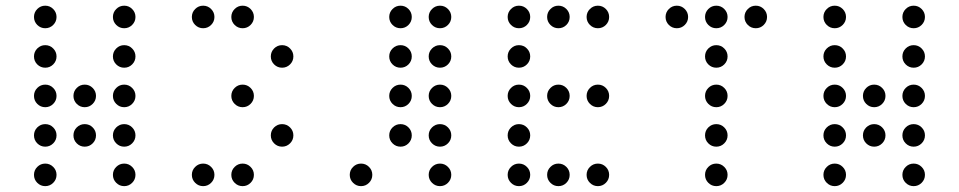

<svg xmlns="http://www.w3.org/2000/svg" viewBox="-20 -674 3321 665"><path d="M175.8 -615.2Q175.8 -599.1 164.3 -587.6Q152.8 -576.2 136.7 -576.2Q120.6 -576.2 109.1 -587.6Q97.7 -599.1 97.7 -615.2Q97.7 -631.3 109.1 -642.8Q120.6 -654.3 136.7 -654.3Q152.8 -654.3 164.3 -642.8Q175.8 -631.3 175.8 -615.2ZM449.2 -615.2Q449.2 -599.1 437.7 -587.6Q426.3 -576.2 410.2 -576.2Q394 -576.2 382.6 -587.6Q371.1 -599.1 371.1 -615.2Q371.1 -631.3 382.6 -642.8Q394 -654.3 410.2 -654.3Q426.3 -654.3 437.7 -642.8Q449.2 -631.3 449.2 -615.2ZM175.8 -478.5Q175.8 -462.4 164.3 -450.9Q152.8 -439.5 136.7 -439.5Q120.6 -439.5 109.1 -450.9Q97.7 -462.4 97.7 -478.5Q97.7 -494.6 109.1 -506.1Q120.6 -517.6 136.7 -517.6Q152.8 -517.6 164.3 -506.1Q175.8 -494.6 175.8 -478.5ZM449.2 -478.5Q449.2 -462.4 437.7 -450.9Q426.3 -439.5 410.2 -439.5Q394 -439.5 382.6 -450.9Q371.1 -462.4 371.1 -478.5Q371.1 -494.6 382.6 -506.1Q394 -517.6 410.2 -517.6Q426.3 -517.6 437.7 -506.1Q449.2 -494.6 449.2 -478.5ZM175.8 -341.8Q175.8 -325.7 164.3 -314.2Q152.8 -302.7 136.7 -302.7Q120.6 -302.7 109.1 -314.2Q97.7 -325.7 97.7 -341.8Q97.7 -357.9 109.1 -369.4Q120.6 -380.9 136.7 -380.9Q152.8 -380.9 164.3 -369.4Q175.8 -357.9 175.8 -341.8ZM312.5 -341.8Q312.5 -325.7 301 -314.2Q289.6 -302.7 273.4 -302.7Q257.3 -302.7 245.8 -314.2Q234.4 -325.7 234.4 -341.8Q234.4 -357.9 245.8 -369.4Q257.3 -380.9 273.4 -380.9Q289.6 -380.9 301 -369.4Q312.5 -357.9 312.5 -341.8ZM449.2 -341.8Q449.2 -325.7 437.7 -314.2Q426.3 -302.7 410.2 -302.7Q394 -302.7 382.6 -314.2Q371.1 -325.7 371.1 -341.8Q371.1 -357.9 382.6 -369.4Q394 -380.9 410.2 -380.9Q426.3 -380.9 437.7 -369.4Q449.2 -357.9 449.2 -341.8ZM175.8 -205.1Q175.8 -189 164.3 -177.5Q152.8 -166 136.7 -166Q120.6 -166 109.1 -177.5Q97.7 -189 97.7 -205.1Q97.7 -221.2 109.1 -232.7Q120.6 -244.1 136.7 -244.1Q152.8 -244.1 164.3 -232.7Q175.8 -221.2 175.8 -205.1ZM312.5 -205.1Q312.5 -189 301 -177.5Q289.6 -166 273.4 -166Q257.3 -166 245.8 -177.5Q234.4 -189 234.4 -205.1Q234.4 -221.2 245.8 -232.7Q257.3 -244.1 273.4 -244.1Q289.6 -244.1 301 -232.7Q312.5 -221.2 312.5 -205.1ZM449.2 -205.1Q449.2 -189 437.7 -177.5Q426.3 -166 410.2 -166Q394 -166 382.6 -177.5Q371.1 -189 371.1 -205.1Q371.1 -221.2 382.6 -232.7Q394 -244.1 410.2 -244.1Q426.3 -244.1 437.7 -232.7Q449.2 -221.2 449.2 -205.1ZM175.8 -68.4Q175.8 -52.2 164.3 -40.8Q152.8 -29.3 136.7 -29.3Q120.6 -29.3 109.1 -40.8Q97.7 -52.2 97.7 -68.4Q97.7 -84.5 109.1 -95.9Q120.6 -107.4 136.7 -107.4Q152.8 -107.4 164.3 -95.9Q175.8 -84.5 175.8 -68.4ZM449.2 -68.4Q449.2 -52.2 437.7 -40.8Q426.3 -29.3 410.2 -29.3Q394 -29.3 382.6 -40.8Q371.1 -52.2 371.1 -68.4Q371.1 -84.5 382.6 -95.9Q394 -107.4 410.2 -107.4Q426.3 -107.4 437.7 -95.9Q449.2 -84.5 449.2 -68.4Z M781.2 -615.2Q781.2 -631.3 792.7 -642.8Q804.2 -654.3 820.3 -654.3Q836.4 -654.3 847.9 -642.8Q859.4 -631.3 859.4 -615.2Q859.4 -599.1 847.9 -587.6Q836.4 -576.2 820.3 -576.2Q804.2 -576.2 792.7 -587.6Q781.2 -599.1 781.2 -615.2ZM644.5 -615.2Q644.5 -631.3 656 -642.8Q667.5 -654.3 683.6 -654.3Q699.7 -654.3 711.2 -642.8Q722.7 -631.3 722.7 -615.2Q722.7 -599.1 711.2 -587.6Q699.7 -576.2 683.6 -576.2Q667.5 -576.2 656 -587.6Q644.5 -599.1 644.5 -615.2ZM918 -478.5Q918 -494.6 929.4 -506.1Q940.9 -517.6 957 -517.6Q973.1 -517.6 984.6 -506.1Q996.1 -494.6 996.1 -478.5Q996.1 -462.4 984.6 -450.9Q973.1 -439.5 957 -439.5Q940.9 -439.5 929.4 -450.9Q918 -462.4 918 -478.5ZM781.2 -341.8Q781.2 -357.9 792.7 -369.4Q804.2 -380.9 820.3 -380.9Q836.4 -380.9 847.9 -369.4Q859.4 -357.9 859.4 -341.8Q859.4 -325.7 847.9 -314.2Q836.4 -302.7 820.3 -302.7Q804.2 -302.7 792.7 -314.2Q781.2 -325.7 781.2 -341.8ZM918 -205.1Q918 -221.2 929.4 -232.7Q940.9 -244.1 957 -244.1Q973.1 -244.1 984.6 -232.7Q996.1 -221.2 996.1 -205.1Q996.1 -189 984.6 -177.5Q973.1 -166 957 -166Q940.9 -166 929.4 -177.5Q918 -189 918 -205.1ZM781.2 -68.4Q781.2 -84.5 792.7 -95.9Q804.2 -107.4 820.3 -107.4Q836.4 -107.4 847.9 -95.9Q859.4 -84.5 859.4 -68.4Q859.4 -52.2 847.9 -40.8Q836.4 -29.3 820.3 -29.3Q804.2 -29.3 792.7 -40.8Q781.2 -52.2 781.2 -68.4ZM644.5 -68.4Q644.5 -84.5 656 -95.9Q667.5 -107.4 683.6 -107.4Q699.7 -107.4 711.2 -95.9Q722.7 -84.5 722.7 -68.4Q722.7 -52.2 711.2 -40.8Q699.7 -29.3 683.6 -29.3Q667.5 -29.3 656 -40.8Q644.5 -52.2 644.5 -68.4Z M1406.2 -615.2Q1406.2 -599.1 1394.8 -587.6Q1383.3 -576.2 1367.2 -576.2Q1351.1 -576.2 1339.6 -587.6Q1328.1 -599.1 1328.1 -615.2Q1328.1 -631.3 1339.6 -642.8Q1351.1 -654.3 1367.2 -654.3Q1383.3 -654.3 1394.8 -642.8Q1406.2 -631.3 1406.2 -615.2ZM1543 -615.2Q1543 -599.1 1531.5 -587.6Q1520 -576.2 1503.9 -576.2Q1487.8 -576.2 1476.3 -587.6Q1464.8 -599.1 1464.8 -615.2Q1464.8 -631.3 1476.3 -642.8Q1487.8 -654.3 1503.9 -654.3Q1520 -654.3 1531.5 -642.8Q1543 -631.3 1543 -615.2ZM1406.2 -478.5Q1406.2 -462.4 1394.8 -450.9Q1383.3 -439.5 1367.2 -439.5Q1351.1 -439.5 1339.6 -450.9Q1328.1 -462.4 1328.1 -478.5Q1328.1 -494.6 1339.6 -506.1Q1351.1 -517.6 1367.2 -517.6Q1383.3 -517.6 1394.8 -506.1Q1406.2 -494.6 1406.2 -478.5ZM1543 -478.5Q1543 -462.4 1531.5 -450.9Q1520 -439.5 1503.9 -439.5Q1487.8 -439.5 1476.3 -450.9Q1464.8 -462.4 1464.8 -478.5Q1464.8 -494.6 1476.3 -506.1Q1487.8 -517.6 1503.9 -517.6Q1520 -517.6 1531.5 -506.1Q1543 -494.6 1543 -478.5ZM1406.2 -341.8Q1406.2 -325.7 1394.8 -314.2Q1383.3 -302.7 1367.2 -302.7Q1351.1 -302.7 1339.6 -314.2Q1328.1 -325.7 1328.1 -341.8Q1328.1 -357.9 1339.6 -369.4Q1351.1 -380.9 1367.2 -380.9Q1383.3 -380.9 1394.8 -369.4Q1406.2 -357.9 1406.2 -341.8ZM1543 -341.8Q1543 -325.7 1531.5 -314.2Q1520 -302.7 1503.9 -302.7Q1487.8 -302.7 1476.3 -314.2Q1464.8 -325.7 1464.8 -341.8Q1464.8 -357.9 1476.3 -369.4Q1487.8 -380.9 1503.9 -380.9Q1520 -380.9 1531.5 -369.4Q1543 -357.9 1543 -341.8ZM1406.2 -205.1Q1406.2 -189 1394.8 -177.5Q1383.3 -166 1367.2 -166Q1351.1 -166 1339.6 -177.5Q1328.1 -189 1328.1 -205.1Q1328.1 -221.2 1339.6 -232.7Q1351.1 -244.1 1367.2 -244.1Q1383.3 -244.1 1394.8 -232.7Q1406.2 -221.2 1406.2 -205.1ZM1543 -205.1Q1543 -189 1531.5 -177.5Q1520 -166 1503.9 -166Q1487.8 -166 1476.3 -177.5Q1464.8 -189 1464.8 -205.1Q1464.8 -221.2 1476.3 -232.7Q1487.8 -244.1 1503.9 -244.1Q1520 -244.1 1531.5 -232.7Q1543 -221.2 1543 -205.1ZM1269.5 -68.4Q1269.5 -52.2 1258.1 -40.8Q1246.6 -29.3 1230.5 -29.3Q1214.4 -29.3 1202.9 -40.8Q1191.4 -52.2 1191.4 -68.4Q1191.4 -84.5 1202.9 -95.9Q1214.4 -107.4 1230.5 -107.4Q1246.6 -107.4 1258.1 -95.9Q1269.5 -84.5 1269.5 -68.4ZM1543 -68.4Q1543 -52.2 1531.5 -40.8Q1520 -29.3 1503.9 -29.3Q1487.8 -29.3 1476.3 -40.8Q1464.8 -52.2 1464.8 -68.4Q1464.8 -84.5 1476.3 -95.9Q1487.8 -107.4 1503.9 -107.4Q1520 -107.4 1531.5 -95.9Q1543 -84.5 1543 -68.4Z M1816.4 -615.2Q1816.4 -599.1 1804.9 -587.6Q1793.5 -576.2 1777.3 -576.2Q1761.2 -576.2 1749.8 -587.6Q1738.3 -599.1 1738.3 -615.2Q1738.3 -631.3 1749.8 -642.8Q1761.2 -654.3 1777.3 -654.3Q1793.5 -654.3 1804.9 -642.8Q1816.4 -631.3 1816.4 -615.2ZM1953.1 -615.2Q1953.1 -599.1 1941.7 -587.6Q1930.2 -576.2 1914.1 -576.2Q1897.9 -576.2 1886.5 -587.6Q1875 -599.1 1875 -615.2Q1875 -631.3 1886.5 -642.8Q1897.9 -654.3 1914.1 -654.3Q1930.2 -654.3 1941.7 -642.8Q1953.1 -631.3 1953.1 -615.2ZM2089.8 -615.2Q2089.8 -599.1 2078.4 -587.6Q2066.9 -576.2 2050.8 -576.2Q2034.7 -576.2 2023.2 -587.6Q2011.7 -599.1 2011.7 -615.2Q2011.7 -631.3 2023.2 -642.8Q2034.7 -654.3 2050.8 -654.3Q2066.9 -654.3 2078.4 -642.8Q2089.8 -631.3 2089.8 -615.2ZM1816.4 -478.5Q1816.4 -462.4 1804.9 -450.9Q1793.5 -439.5 1777.3 -439.5Q1761.2 -439.5 1749.8 -450.9Q1738.3 -462.4 1738.3 -478.5Q1738.3 -494.6 1749.8 -506.1Q1761.2 -517.6 1777.3 -517.6Q1793.5 -517.6 1804.9 -506.1Q1816.4 -494.6 1816.4 -478.5ZM1816.4 -341.8Q1816.4 -325.7 1804.9 -314.2Q1793.5 -302.7 1777.3 -302.7Q1761.2 -302.7 1749.8 -314.2Q1738.3 -325.7 1738.3 -341.8Q1738.3 -357.9 1749.8 -369.4Q1761.2 -380.9 1777.3 -380.9Q1793.5 -380.9 1804.9 -369.4Q1816.4 -357.9 1816.4 -341.8ZM1953.1 -341.8Q1953.1 -325.7 1941.7 -314.2Q1930.2 -302.7 1914.1 -302.7Q1897.9 -302.7 1886.5 -314.2Q1875 -325.7 1875 -341.8Q1875 -357.9 1886.5 -369.4Q1897.9 -380.9 1914.1 -380.9Q1930.2 -380.9 1941.7 -369.4Q1953.1 -357.9 1953.1 -341.8ZM2089.8 -341.8Q2089.8 -325.7 2078.4 -314.2Q2066.9 -302.7 2050.8 -302.7Q2034.7 -302.7 2023.2 -314.2Q2011.7 -325.7 2011.7 -341.8Q2011.7 -357.9 2023.2 -369.4Q2034.7 -380.9 2050.8 -380.9Q2066.9 -380.9 2078.4 -369.4Q2089.8 -357.9 2089.8 -341.8ZM1816.4 -205.1Q1816.4 -189 1804.9 -177.5Q1793.5 -166 1777.3 -166Q1761.2 -166 1749.8 -177.5Q1738.3 -189 1738.3 -205.1Q1738.3 -221.2 1749.8 -232.7Q1761.2 -244.1 1777.3 -244.1Q1793.5 -244.1 1804.9 -232.7Q1816.4 -221.2 1816.4 -205.1ZM1816.4 -68.4Q1816.4 -52.2 1804.9 -40.8Q1793.5 -29.3 1777.3 -29.3Q1761.2 -29.3 1749.8 -40.8Q1738.3 -52.2 1738.3 -68.4Q1738.3 -84.5 1749.8 -95.9Q1761.2 -107.4 1777.3 -107.4Q1793.5 -107.4 1804.9 -95.9Q1816.4 -84.5 1816.4 -68.4ZM1953.1 -68.4Q1953.1 -52.2 1941.7 -40.8Q1930.2 -29.3 1914.1 -29.3Q1897.9 -29.3 1886.5 -40.8Q1875 -52.2 1875 -68.4Q1875 -84.5 1886.5 -95.9Q1897.9 -107.4 1914.1 -107.4Q1930.2 -107.4 1941.7 -95.9Q1953.1 -84.5 1953.1 -68.4ZM2089.8 -68.4Q2089.8 -52.2 2078.4 -40.8Q2066.9 -29.3 2050.8 -29.3Q2034.7 -29.3 2023.2 -40.8Q2011.7 -52.2 2011.7 -68.4Q2011.7 -84.5 2023.2 -95.9Q2034.7 -107.4 2050.8 -107.4Q2066.9 -107.4 2078.4 -95.9Q2089.8 -84.5 2089.8 -68.4Z M2363.3 -615.2Q2363.3 -599.1 2351.8 -587.6Q2340.3 -576.2 2324.2 -576.2Q2308.1 -576.2 2296.6 -587.6Q2285.2 -599.1 2285.2 -615.2Q2285.2 -631.3 2296.6 -642.8Q2308.1 -654.3 2324.2 -654.3Q2340.3 -654.3 2351.8 -642.8Q2363.3 -631.3 2363.3 -615.2ZM2500 -615.2Q2500 -599.1 2488.5 -587.6Q2477.1 -576.2 2460.9 -576.2Q2444.8 -576.2 2433.3 -587.6Q2421.9 -599.1 2421.9 -615.2Q2421.9 -631.3 2433.3 -642.8Q2444.8 -654.3 2460.9 -654.3Q2477.1 -654.3 2488.5 -642.8Q2500 -631.3 2500 -615.2ZM2636.7 -615.2Q2636.7 -599.1 2625.2 -587.6Q2613.8 -576.2 2597.7 -576.2Q2581.5 -576.2 2570.1 -587.6Q2558.6 -599.1 2558.6 -615.2Q2558.6 -631.3 2570.1 -642.8Q2581.5 -654.3 2597.7 -654.3Q2613.8 -654.3 2625.2 -642.8Q2636.7 -631.3 2636.7 -615.2ZM2500 -478.5Q2500 -462.4 2488.5 -450.9Q2477.1 -439.5 2460.9 -439.5Q2444.8 -439.5 2433.3 -450.9Q2421.9 -462.4 2421.9 -478.5Q2421.9 -494.6 2433.3 -506.1Q2444.8 -517.6 2460.9 -517.6Q2477.1 -517.6 2488.5 -506.1Q2500 -494.6 2500 -478.5ZM2500 -341.8Q2500 -325.7 2488.5 -314.2Q2477.1 -302.7 2460.9 -302.7Q2444.8 -302.7 2433.3 -314.2Q2421.9 -325.7 2421.9 -341.8Q2421.9 -357.9 2433.3 -369.4Q2444.8 -380.9 2460.9 -380.9Q2477.1 -380.9 2488.5 -369.4Q2500 -357.9 2500 -341.8ZM2500 -205.1Q2500 -189 2488.5 -177.5Q2477.1 -166 2460.9 -166Q2444.8 -166 2433.3 -177.5Q2421.9 -189 2421.9 -205.1Q2421.9 -221.2 2433.3 -232.7Q2444.8 -244.1 2460.9 -244.1Q2477.1 -244.1 2488.5 -232.7Q2500 -221.2 2500 -205.1ZM2500 -68.4Q2500 -52.2 2488.5 -40.8Q2477.1 -29.3 2460.9 -29.3Q2444.8 -29.3 2433.3 -40.8Q2421.9 -52.2 2421.9 -68.4Q2421.9 -84.5 2433.3 -95.9Q2444.8 -107.4 2460.9 -107.4Q2477.1 -107.4 2488.5 -95.9Q2500 -84.5 2500 -68.4Z M2910.2 -615.2Q2910.2 -599.1 2898.7 -587.6Q2887.2 -576.2 2871.1 -576.2Q2855 -576.2 2843.5 -587.6Q2832 -599.1 2832 -615.2Q2832 -631.3 2843.5 -642.8Q2855 -654.3 2871.1 -654.3Q2887.2 -654.3 2898.7 -642.8Q2910.2 -631.3 2910.2 -615.2ZM3183.6 -615.2Q3183.6 -599.1 3172.1 -587.6Q3160.6 -576.2 3144.5 -576.2Q3128.4 -576.2 3116.9 -587.6Q3105.5 -599.1 3105.5 -615.2Q3105.5 -631.3 3116.9 -642.8Q3128.4 -654.3 3144.5 -654.3Q3160.6 -654.3 3172.1 -642.8Q3183.6 -631.3 3183.6 -615.2ZM2910.2 -478.5Q2910.2 -462.4 2898.7 -450.9Q2887.2 -439.5 2871.1 -439.5Q2855 -439.5 2843.5 -450.9Q2832 -462.4 2832 -478.5Q2832 -494.6 2843.5 -506.1Q2855 -517.6 2871.1 -517.6Q2887.2 -517.6 2898.7 -506.1Q2910.2 -494.6 2910.2 -478.5ZM3183.6 -478.5Q3183.6 -462.4 3172.1 -450.9Q3160.6 -439.5 3144.5 -439.5Q3128.4 -439.5 3116.9 -450.9Q3105.5 -462.4 3105.5 -478.5Q3105.5 -494.6 3116.9 -506.1Q3128.4 -517.6 3144.5 -517.6Q3160.6 -517.6 3172.1 -506.1Q3183.6 -494.6 3183.6 -478.5ZM2910.2 -341.8Q2910.2 -325.7 2898.7 -314.2Q2887.2 -302.7 2871.1 -302.7Q2855 -302.7 2843.5 -314.2Q2832 -325.7 2832 -341.8Q2832 -357.9 2843.5 -369.4Q2855 -380.9 2871.1 -380.9Q2887.2 -380.9 2898.7 -369.4Q2910.2 -357.9 2910.2 -341.8ZM3046.9 -341.8Q3046.9 -325.7 3035.4 -314.2Q3023.9 -302.7 3007.8 -302.7Q2991.7 -302.7 2980.2 -314.2Q2968.8 -325.7 2968.8 -341.8Q2968.8 -357.9 2980.2 -369.4Q2991.7 -380.9 3007.8 -380.9Q3023.9 -380.9 3035.4 -369.4Q3046.9 -357.9 3046.9 -341.8ZM3183.6 -341.8Q3183.6 -325.7 3172.1 -314.2Q3160.6 -302.7 3144.5 -302.7Q3128.4 -302.7 3116.9 -314.2Q3105.5 -325.7 3105.5 -341.8Q3105.5 -357.9 3116.9 -369.4Q3128.4 -380.9 3144.5 -380.9Q3160.6 -380.9 3172.1 -369.4Q3183.6 -357.9 3183.6 -341.8ZM2910.2 -205.1Q2910.2 -189 2898.7 -177.5Q2887.2 -166 2871.1 -166Q2855 -166 2843.5 -177.5Q2832 -189 2832 -205.1Q2832 -221.2 2843.5 -232.7Q2855 -244.1 2871.1 -244.1Q2887.2 -244.1 2898.7 -232.7Q2910.2 -221.2 2910.2 -205.1ZM3046.9 -205.1Q3046.9 -189 3035.4 -177.5Q3023.9 -166 3007.8 -166Q2991.7 -166 2980.2 -177.5Q2968.8 -189 2968.8 -205.1Q2968.8 -221.2 2980.2 -232.7Q2991.7 -244.1 3007.8 -244.1Q3023.9 -244.1 3035.4 -232.7Q3046.9 -221.2 3046.9 -205.1ZM3183.6 -205.1Q3183.6 -189 3172.1 -177.5Q3160.6 -166 3144.5 -166Q3128.4 -166 3116.9 -177.5Q3105.5 -189 3105.5 -205.1Q3105.5 -221.2 3116.9 -232.7Q3128.4 -244.1 3144.5 -244.1Q3160.6 -244.1 3172.1 -232.7Q3183.6 -221.2 3183.6 -205.1ZM2910.2 -68.4Q2910.2 -52.2 2898.7 -40.8Q2887.2 -29.3 2871.1 -29.3Q2855 -29.3 2843.5 -40.8Q2832 -52.2 2832 -68.4Q2832 -84.5 2843.5 -95.9Q2855 -107.4 2871.1 -107.4Q2887.2 -107.4 2898.7 -95.9Q2910.2 -84.5 2910.2 -68.4ZM3183.6 -68.4Q3183.6 -52.2 3172.1 -40.8Q3160.6 -29.3 3144.5 -29.3Q3128.4 -29.3 3116.9 -40.8Q3105.5 -52.2 3105.5 -68.4Q3105.5 -84.5 3116.9 -95.9Q3128.4 -107.4 3144.5 -107.4Q3160.6 -107.4 3172.1 -95.9Q3183.6 -84.5 3183.6 -68.4Z"/></svg>

Font: DatDot Light
Style: Regular
Weight: 300
Designer: GGBot
Version: 1.00